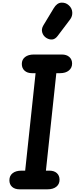

<svg xmlns="http://www.w3.org/2000/svg" viewBox="-20 -1410 617 1430"><path d="M125.5 0Q90.5 0 70.2 -18.2Q50 -36.5 50 -67.5Q50 -101 74 -120Q98 -139 140 -139H167.5L245 -865H218Q184 -865 163.2 -883.5Q142.5 -902 142.5 -934Q142.5 -966 166.5 -985Q190.5 -1004 232 -1004H440.5Q475.5 -1004 496.2 -985.8Q517 -967.5 517 -936.5Q517 -904.5 492.8 -884.8Q468.5 -865 427.5 -865H399.5L322 -139H348Q383 -139 403.2 -120.8Q423.5 -102.5 423.5 -71.5Q423.5 -38.5 399.5 -19.2Q375.5 0 333.5 0ZM326 -1127Q303 -1141 294.8 -1167.2Q286.5 -1193.5 303 -1221L380 -1348.5Q404 -1388.5 436.8 -1390.2Q469.5 -1392 492.5 -1370.5Q516 -1349.5 518.2 -1319.5Q520.5 -1289.5 502 -1265L409.5 -1142.5Q391 -1118 369.2 -1116Q347.5 -1114 326 -1127Z"/></svg>

Font: Edu SA Hand Cursive
Style: Regular
Weight: 400
Designer: Tina and Corey Anderson, Eben Sorkin, Mirko Velimirovic
Foundry: Google for Education
Version: Version 2.000